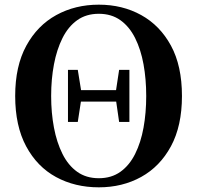

<svg xmlns="http://www.w3.org/2000/svg" viewBox="-20 -783 844 822"><path d="M271 -261V-484H313L329 -385V-365L313 -261ZM490 -261 475 -365V-385L490 -484H534V-261ZM403 19Q301 19 220 -25Q139 -69 92 -156.5Q45 -244 45 -372Q45 -500 92.5 -587Q140 -674 221 -718.5Q302 -763 403 -763Q504 -763 584.5 -718.5Q665 -674 712 -587.5Q759 -501 759 -372Q759 -244 712 -157Q665 -70 584.5 -25.5Q504 19 403 19ZM403 -20Q457 -20 495.5 -47.5Q534 -75 558.5 -124Q583 -173 594.5 -236.5Q606 -300 606 -372Q606 -444 594.5 -507.5Q583 -571 558.5 -620Q534 -669 495.5 -696.5Q457 -724 403 -724Q349 -724 310.5 -696.5Q272 -669 247.5 -620Q223 -571 211 -507.5Q199 -444 199 -372Q199 -300 211 -236.5Q223 -173 247.5 -124Q272 -75 310.5 -47.5Q349 -20 403 -20ZM301 -348V-397H503V-348Z"/></svg>

Font: Noto Serif JP ExtraBold
Style: Regular
Weight: 800
Designer: Ryoko NISHIZUKA 西塚涼子 (kana & ideographs); Frank Grießhammer (Latin, Greek & Cyrillic); Wenlong ZHANG 张文龙 (bopomofo); San
Foundry: Adobe
Version: Version 2.003-H1;hotconv 1.1.1;makeotfexe 2.6.0